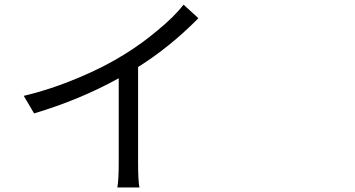

<svg xmlns="http://www.w3.org/2000/svg" viewBox="-20 -783 1540 833"><path d="M489.3 30.3Q495.1 -6.8 495.1 -74.2V-443.4Q325.2 -349.6 127.9 -291L83 -367.2Q199.2 -394.5 322.3 -446.3Q433.6 -493.2 519.5 -546.9Q595.7 -593.8 665 -652.3Q736.3 -710.9 776.4 -762.7L840.8 -704.1Q718.8 -580.1 579.1 -492.2V-74.2Q579.1 1 585 30.3Z"/></svg>

Font: Bpmf GenYo Gothic R
Style: R
Weight: 400
Foundry: But Ko
Version: Version 1.320